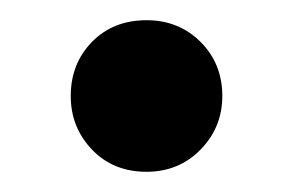

<svg xmlns="http://www.w3.org/2000/svg" viewBox="-20 -348 290 190"><path d="M125 -178Q92 -178 71 -200Q50 -222 50 -253Q50 -285 71 -306.5Q92 -328 125 -328Q157 -328 178.5 -306.5Q200 -285 200 -253Q200 -222 178.5 -200Q157 -178 125 -178Z"/></svg>

Font: Manuale
Style: Regular
Weight: 400
Designer: Eduardo Tunni / Pablo Cosgaya
Foundry: Eduardo Tunni / Pablo Cosgaya
Version: Version 1.002